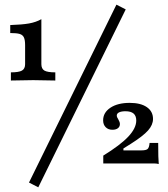

<svg xmlns="http://www.w3.org/2000/svg" viewBox="-20 -718 714 816"><path d="M86.7 -445.2V-526.2Q86.7 -548 81.6 -558.9Q76.5 -569.8 63.7 -573.7Q50.8 -577.6 23.5 -577.6V-611.5Q73.7 -613.1 103.3 -618.3Q132.9 -623.6 155.8 -636.5V-445.2Q155.8 -425.8 168.7 -418.1Q181.6 -410.5 215.1 -410.5V-375.8Q170.2 -376.7 121 -377.4Q76.2 -376.7 26.3 -375.8V-410.5Q60.1 -410.5 73.4 -418.1Q86.7 -425.8 86.7 -445.2ZM103.2 57.8 474.8 -698.2 514.3 -678 142.7 78.1ZM632.8 -23.4H418.9V-56.7Q491.4 -101.3 525.3 -137.4Q559.1 -173.5 559.1 -205.9Q559.1 -225.5 547.8 -235.4Q536.4 -245.2 513.1 -245.2Q495.8 -245.2 486 -240.4Q476.3 -235.7 476.3 -226.9Q476.3 -223.4 478 -219.3Q479.7 -215.1 482.2 -211.8Q484.7 -207 487.1 -201.7Q489.6 -196.5 489.6 -190.8Q489.6 -179.5 481 -173Q472.4 -166.5 457.8 -166.5Q439.7 -166.5 429 -177.6Q418.3 -188.6 418.3 -206.6Q418.3 -239.7 449.4 -260.3Q480.5 -280.8 531.2 -280.8Q577.8 -280.8 604 -262.7Q630.3 -244.6 630.3 -212.5Q630.3 -187.3 609.3 -163.6Q588.4 -139.9 535.5 -106.4Q520.4 -97.1 504.5 -87V-78.9H581.4Q600.7 -78.9 607.4 -84.9Q614.1 -90.9 615.7 -110.5H652.3Q652.3 -42.4 654.7 -21Q645.3 -23.4 632.8 -23.4Z"/></svg>

Font: Playfair Micro SmCond SmLight
Style: Regular
Weight: 360
Width: 4
Designer: Claus Eggers Sørensen
Foundry: Claus Eggers Sørensen
Version: Version 2.100;Glyphs 3.2 (3219)